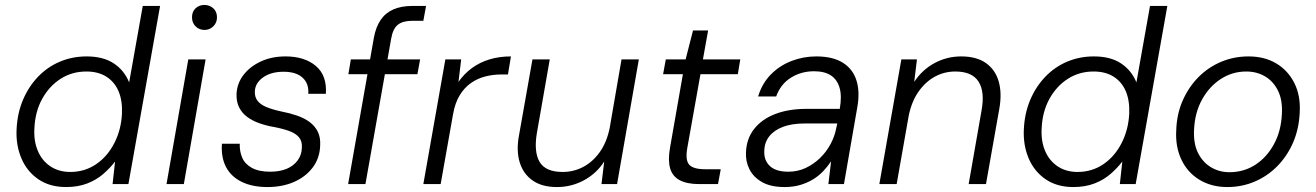

<svg xmlns="http://www.w3.org/2000/svg" viewBox="-20 -744 5320 776"><path d="M247 12Q181 12 135 -19.5Q89 -51 66.5 -104Q44 -157 47 -221Q50 -286 72.5 -339.5Q95 -393 133 -433Q171 -473 221.5 -494.5Q272 -516 330 -516Q397 -516 439.5 -488Q482 -460 502 -411L557 -720H627L499 0H435L445 -91Q425 -65 397.5 -41Q370 -17 332.5 -2.5Q295 12 247 12ZM264 -49Q322 -49 368 -80Q414 -111 442 -165.5Q470 -220 473 -286Q475 -338 459 -375.5Q443 -413 410 -434Q377 -455 329 -455Q271 -455 225 -425.5Q179 -396 150.5 -344.5Q122 -293 119 -225Q116 -174 133 -134Q150 -94 184 -71.5Q218 -49 264 -49Z M653 0 741 -504H811L723 0ZM807 -623Q785 -623 770.5 -637.5Q756 -652 756 -674Q756 -697 770.5 -710.5Q785 -724 806 -724Q827 -724 842 -710.5Q857 -697 857 -674Q857 -652 842 -637.5Q827 -623 807 -623Z M1061 12Q1000 12 957 -9Q914 -30 893.5 -69Q873 -108 877 -163H949Q948 -132 959 -106.5Q970 -81 998 -65.5Q1026 -50 1072 -50Q1110 -50 1138 -61.5Q1166 -73 1182.5 -95Q1199 -117 1200 -146Q1202 -173 1188.5 -189Q1175 -205 1149 -214.5Q1123 -224 1086 -231Q1056 -236 1028 -246Q1000 -256 979 -271.5Q958 -287 946.5 -310Q935 -333 936 -364Q938 -407 964 -441Q990 -475 1034 -495.5Q1078 -516 1134 -516Q1211 -516 1256.5 -477.5Q1302 -439 1297 -365H1226Q1229 -406 1203 -430Q1177 -454 1126 -454Q1075 -454 1043 -431Q1011 -408 1010 -374Q1009 -352 1021 -336.5Q1033 -321 1057.5 -311Q1082 -301 1119 -293Q1151 -287 1180 -277Q1209 -267 1230.5 -251.5Q1252 -236 1264 -212.5Q1276 -189 1274 -155Q1272 -104 1243.5 -66.5Q1215 -29 1168 -8.5Q1121 12 1061 12Z M1387 0 1491 -591Q1499 -635 1518.5 -663.5Q1538 -692 1570 -706Q1602 -720 1647 -720H1702L1691 -660H1647Q1608 -660 1588 -644Q1568 -628 1561 -588L1457 0ZM1388 -444 1398 -504H1678L1667 -444Z M1691 0 1780 -504H1844L1833 -413Q1856 -446 1887.5 -469Q1919 -492 1958.5 -504Q1998 -516 2045 -516L2033 -443H2006Q1973 -443 1941.5 -435Q1910 -427 1883.5 -408.5Q1857 -390 1838 -359Q1819 -328 1811 -282L1761 0Z M2231 12Q2170 12 2132 -15Q2094 -42 2080 -89.5Q2066 -137 2078 -199L2132 -504H2202L2150 -207Q2137 -130 2161 -89.5Q2185 -49 2254 -49Q2298 -49 2336.5 -69Q2375 -89 2403.5 -128.5Q2432 -168 2444 -226L2492 -504H2562L2474 0H2411L2422 -91Q2390 -42 2339.5 -15Q2289 12 2231 12Z M2806 0Q2757 0 2727.5 -15.5Q2698 -31 2688.5 -63.5Q2679 -96 2688 -147L2740 -444H2660L2671 -504H2751L2781 -621H2842L2821 -504H2972L2962 -444H2811L2758 -147Q2749 -97 2765.5 -78.5Q2782 -60 2830 -60H2893L2882 0Z M3151 12Q3095 12 3060 -8Q3025 -28 3009 -60Q2993 -92 2995 -128Q2997 -184 3028.5 -223.5Q3060 -263 3114 -283.5Q3168 -304 3239 -304H3374Q3383 -355 3373.5 -388.5Q3364 -422 3338.5 -439Q3313 -456 3270 -456Q3218 -456 3176.5 -430Q3135 -404 3117 -354H3044Q3060 -407 3095.5 -443Q3131 -479 3179 -497.5Q3227 -516 3279 -516Q3346 -516 3386.5 -490.5Q3427 -465 3441.5 -419Q3456 -373 3445 -311L3391 0H3328L3339 -92Q3325 -71 3307 -52Q3289 -33 3266 -19Q3243 -5 3214.5 3.5Q3186 12 3151 12ZM3166 -50Q3204 -50 3236 -65Q3268 -80 3294 -105Q3320 -130 3337 -162Q3354 -194 3360 -227L3364 -245H3233Q3181 -245 3145 -231.5Q3109 -218 3089.5 -193.5Q3070 -169 3069 -135Q3067 -96 3091.5 -73Q3116 -50 3166 -50Z M3534 0 3623 -504H3686L3675 -413Q3707 -462 3757 -489Q3807 -516 3865 -516Q3927 -516 3965 -489Q4003 -462 4016.5 -414.5Q4030 -367 4019 -305L3965 0H3895L3947 -297Q3961 -373 3935 -414Q3909 -455 3841 -455Q3797 -455 3759 -434.5Q3721 -414 3693 -374.5Q3665 -335 3653 -278L3604 0Z M4318 12Q4252 12 4206 -19.5Q4160 -51 4137.5 -104Q4115 -157 4118 -221Q4121 -286 4143.5 -339.5Q4166 -393 4204 -433Q4242 -473 4292.5 -494.5Q4343 -516 4401 -516Q4468 -516 4510.5 -488Q4553 -460 4573 -411L4628 -720H4698L4570 0H4506L4516 -91Q4496 -65 4468.5 -41Q4441 -17 4403.5 -2.5Q4366 12 4318 12ZM4335 -49Q4393 -49 4439 -80Q4485 -111 4513 -165.5Q4541 -220 4544 -286Q4546 -338 4530 -375.5Q4514 -413 4481 -434Q4448 -455 4400 -455Q4342 -455 4296 -425.5Q4250 -396 4221.5 -344.5Q4193 -293 4190 -225Q4187 -174 4204 -134Q4221 -94 4255 -71.5Q4289 -49 4335 -49Z M4940 12Q4877 12 4828.5 -17Q4780 -46 4755 -98.5Q4730 -151 4734 -218Q4736 -283 4760 -337.5Q4784 -392 4823.5 -432Q4863 -472 4915 -494Q4967 -516 5026 -516Q5091 -516 5138.5 -487.5Q5186 -459 5211.5 -408Q5237 -357 5233 -289Q5230 -223 5206.5 -168.5Q5183 -114 5143.5 -73.5Q5104 -33 5052 -10.5Q5000 12 4940 12ZM4949 -48Q5007 -48 5053.5 -78Q5100 -108 5129 -161.5Q5158 -215 5161 -284Q5164 -340 5145 -378Q5126 -416 5092.5 -435.5Q5059 -455 5017 -455Q4961 -455 4914.5 -425Q4868 -395 4838.5 -342Q4809 -289 4806 -220Q4803 -164 4822 -126Q4841 -88 4874.5 -68Q4908 -48 4949 -48Z"/></svg>

Font: DM Sans Light
Style: Italic
Weight: 300
Italic angle: -10°
Designer: Colophon Foundry, Jonny Pinhorn
Foundry: Colophon Foundry
Version: Version 4.004;gftools[0.9.30]